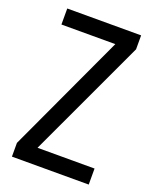

<svg xmlns="http://www.w3.org/2000/svg" viewBox="-135 -791 694 867"><g transform="rotate(20 212.0 -357.0)"><path d="M399 0V-77H125L391 -647V-714H36V-637H295L30 -66V0Z"/></g></svg>

Font: Noto Sans Arabic UI Cn
Style: Regular
Weight: 400
Width: 3
Designer: Monotype Design Team, Nadine Chahine and Nizar Qandah
Foundry: Monotype Imaging Inc.
Version: Version 2.010